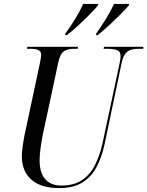

<svg xmlns="http://www.w3.org/2000/svg" viewBox="-20 -954 755 984"><path d="M284 10Q190 10 141 -33Q92 -76 92 -154Q92 -173 96 -202.5Q100 -232 105 -258L184 -628Q187 -643 189 -654.5Q191 -666 191 -672Q191 -691 176.5 -697.5Q162 -704 136 -704H118L120 -714H380L378 -704H358Q328 -704 308 -691.5Q288 -679 278 -631L198 -257Q192 -227 187.5 -192Q183 -157 183 -132Q183 -68 212 -35.5Q241 -3 294 -3Q359 -3 401 -31.5Q443 -60 467.5 -109.5Q492 -159 506 -222L593 -630Q598 -654 598 -666Q598 -691 579 -697.5Q560 -704 530 -704H511L513 -714H715L714 -704H691Q670 -704 653 -699.5Q636 -695 623 -679.5Q610 -664 603 -630L516 -215Q501 -146 473.5 -95.5Q446 -45 400 -17.5Q354 10 284 10ZM473 -782Q497 -815 523 -857.5Q549 -900 564 -934H642L640 -926Q625 -908 597 -880Q569 -852 537.5 -823Q506 -794 481 -774H472ZM315 -782Q340 -816 365.5 -857.5Q391 -899 406 -934H484L482 -926Q467 -908 439 -879.5Q411 -851 380 -822.5Q349 -794 323 -774H314Z"/></svg>

Font: Noto Serif Display Condensed
Style: Italic
Weight: 400
Width: 3
Italic angle: -12°
Designer: Monotype Design Team
Foundry: Monotype Imaging Inc.
Version: Version 2.009